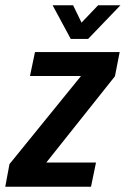

<svg xmlns="http://www.w3.org/2000/svg" viewBox="-46 -710 478 730"><path d="M391 -420 130 -92H319L300 0H-26L-10 -86L262 -421H68L87 -512H409ZM154 -690H232L264 -624L327 -690H412L289 -562H223Z"/></svg>

Font: Decalotype SemiBold Italic
Style: Regular
Weight: 600
Italic angle: -12°
Designer: Alfredo Marco Pradil
Foundry: Alfredo Marco Pradil
Version: Version 1.0